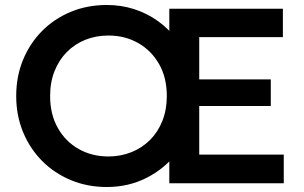

<svg xmlns="http://www.w3.org/2000/svg" viewBox="-20 -735 1220 770"><path d="M408.5 15Q330 15 263.8 -12.8Q197.5 -40.5 148.5 -90Q99.5 -139.5 72.2 -206Q45 -272.5 45 -350Q45 -428 72.2 -494.5Q99.5 -561 148.5 -610.5Q197.5 -660 263.8 -687.5Q330 -715 408.5 -715Q466 -715 517.5 -698.5Q569 -682 612 -651.5Q655 -621 686.5 -579.5L659 -546V-700H1114.5V-586H779V-416.5H1066V-310H779V-115H1118V0H659V-153L686.5 -119Q639.5 -58 567.2 -21.5Q495 15 408.5 15ZM415 -107.5Q464.5 -107.5 507.2 -124.8Q550 -142 581.8 -173.8Q613.5 -205.5 631.2 -250.2Q649 -295 649 -350Q649 -423.5 618 -478Q587 -532.5 534 -562.5Q481 -592.5 415 -592.5Q365 -592.5 322.5 -575.5Q280 -558.5 248.2 -526.5Q216.5 -494.5 198.8 -450Q181 -405.5 181 -350Q181 -276.5 211.8 -222Q242.5 -167.5 295.5 -137.5Q348.5 -107.5 415 -107.5Z"/></svg>

Font: Geologica Medium
Style: Regular
Weight: 500
Designer: Sindre Bremnes, Frode Helland
Foundry: Monokrom Skriftforlag AS
Version: Version 1.010;gftools[0.9.28]